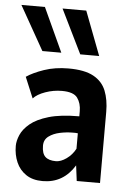

<svg xmlns="http://www.w3.org/2000/svg" viewBox="-55 -823 608 879"><g transform="rotate(5 248.5 -383.5)"><path d="M174 14Q128 14 97.8 -6.5Q67.5 -27 52.8 -61Q38 -95 38 -136Q38 -159 49.8 -186.5Q61.5 -214 91.5 -239Q121.5 -264 176 -280Q230.5 -296 316 -296V-319Q316 -356 298.2 -380.5Q280.5 -405 227 -405Q188 -405 150.8 -391.8Q113.5 -378.5 96 -359L56 -455Q86 -475.5 136.2 -492.8Q186.5 -510 248 -510Q322 -510 363 -487.5Q404 -465 420.5 -423.8Q437 -382.5 437 -327V0H330L321 -71Q269 14 174 14ZM227 -82Q249.5 -82 275.2 -100.2Q301 -118.5 316 -147V-218Q311 -219 305.2 -219Q299.5 -219 292 -219Q264.5 -219 234.2 -212.8Q204 -206.5 183 -191Q162 -175.5 162 -148Q162 -112 178 -97Q194 -82 227 -82ZM295.5 -579 196.5 -781H305.5L382.5 -579ZM121.5 -579 7.5 -781H115.5L208.5 -579Z"/></g></svg>

Font: Alatsi
Style: Regular
Weight: 400
Designer: Spyros Zevelakis, Eben Sorkin
Foundry: www.sorkintype.com
Version: Version 1.008; ttfautohint (v1.8.4.7-5d5b)